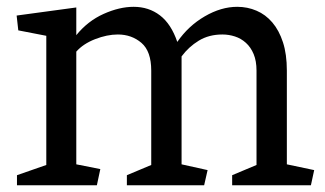

<svg xmlns="http://www.w3.org/2000/svg" viewBox="-20 -549 963 569"><path d="M595.2 -44.9 585 0H356V-29.8L428.2 -60.1V-339.8Q428.2 -397 399.2 -421.9Q370.1 -446.8 329.1 -446.8Q297.4 -446.8 261.7 -432.9Q226.1 -418.9 206.1 -396V-62L277.3 -47.9L267.1 0H30.3V-29.8L117.2 -60.1V-442.9L34.2 -459L29.3 -502.9L206.1 -526.9V-444.8Q240.2 -486.8 287.1 -507.8Q334 -528.8 376 -528.8Q420.9 -528.8 454.1 -503.4Q487.3 -478 505.4 -424.8Q538.1 -472.2 586.7 -500.5Q635.3 -528.8 683.1 -528.8Q713.4 -528.8 740.2 -517.3Q767.1 -505.9 787.1 -482.4Q807.1 -459 818.6 -423.6Q830.1 -388.2 830.1 -339.8V-62L911.1 -44.9L901.4 0H668V-29.8L740.2 -60.1V-339.8Q740.2 -368.2 731.7 -388.7Q723.1 -409.2 708.7 -422.1Q694.3 -435.1 676.3 -440.9Q658.2 -446.8 639.2 -446.8Q599.1 -446.8 569.1 -428.5Q539.1 -410.2 518.1 -381.8V-62Z"/></svg>

Font: Brawler
Style: Regular
Weight: 400
Version: Version 1.000